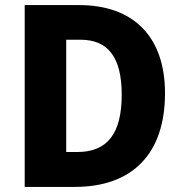

<svg xmlns="http://www.w3.org/2000/svg" viewBox="-20 -734 718 754"><path d="M628 -368C628 -593 501 -714 291 -714H77V0H274C497 0 628 -127 628 -368ZM458 -362C458 -211 403 -137 283 -137H240V-578H296C403 -578 458 -511 458 -362Z"/></svg>

Font: Noto Sans Gujarati UI SemiCondensed ExtraBold
Style: Regular
Weight: 800
Width: 4
Designer: Jelle Bosma - Monotype Design Team, Universal Thirst
Foundry: Monotype Imaging Inc.
Version: Version 2.106